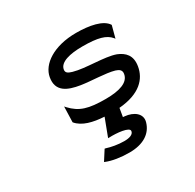

<svg xmlns="http://www.w3.org/2000/svg" viewBox="-154 -629 1059 1044"><g transform="rotate(-30 375.0 -107.5)"><path d="M188 -49C222 -9 283 6 353 10L311 121H318C365 119 444 126 440 151C437 171 412 179 380 179C341 179 299 171 272 162L266 161L227 222L231 224C268 239 318 247 374 247C459 247 515 212 533 150C548 100 502 68 449 63C446 63 443 62 438 62L447 9C580 -2 635 -64 647 -136C658 -201 625 -232 581 -250C515 -274 397 -267 324 -288C301 -295 285 -302 289 -323C296 -365 360 -381 439 -381C537 -381 583 -367 611 -334L616 -327L636 -402V-403C609 -447 528 -462 446 -462C305 -462 215 -399 202 -325C187 -241 250 -215 326 -203C390 -193 476 -193 529 -178C551 -171 565 -161 561 -138C553 -89 494 -70 407 -70C300 -70 248 -85 198 -139L190 -148L187 -51Z"/></g></svg>

Font: Charger Monospace
Style: Regular
Weight: 400
Designer: Jasper
Foundry: Cannot Into Space Fonts
Version: Version 0.980